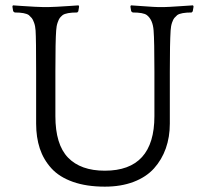

<svg xmlns="http://www.w3.org/2000/svg" viewBox="-20 -680 763 711"><path d="M694.8 -660.2 696.8 -655.8 693.8 -638.2 689.9 -633.8Q649.9 -633.8 636.2 -624Q629.4 -617.7 625.5 -613.3Q621.6 -608.9 617.2 -596.4Q612.8 -584 611.8 -566.9Q608.9 -521 608.9 -414.1V-222.2Q608.9 -172.4 594 -130.4Q579.1 -88.4 550.3 -56.4Q521.5 -24.4 474.9 -6.6Q428.2 11.2 368.2 11.2Q300.3 11.2 250 -6.6Q199.7 -24.4 170.4 -56.6Q141.1 -88.9 127.4 -130.1Q113.8 -171.4 113.8 -222.2V-414.1Q113.8 -536.1 111.8 -566.9Q110.8 -583.5 106.2 -595.9Q101.6 -608.4 97.7 -613Q93.8 -617.7 86.9 -624Q73.2 -633.8 34.2 -633.8L28.8 -638.2L25.9 -655.8L27.8 -660.2Q33.7 -659.7 59.6 -658Q85.4 -656.2 108.6 -655Q131.8 -653.8 140.1 -653.8H159.2Q167.5 -653.8 190.7 -655Q213.9 -656.2 239.5 -658Q265.1 -659.7 271 -660.2L272.9 -655.8L270 -638.2L266.1 -633.8Q225.6 -633.8 211.9 -624Q205.1 -618.2 201.4 -613.5Q197.8 -608.9 193.4 -596.4Q189 -584 188 -566.9Q185.1 -529.8 185.1 -415V-250Q185.1 -145 231.9 -96.4Q278.8 -47.9 368.2 -47.9Q551.8 -47.9 551.8 -250V-415Q551.8 -529.8 548.8 -566.9Q545.9 -606.9 523.9 -624Q511.2 -633.8 471.2 -633.8L465.8 -638.2L462.9 -655.8L464.8 -660.2Q468.3 -660.2 511.5 -657Q554.7 -653.8 565.9 -653.8H587.9Q599.1 -653.8 646.2 -657Q693.4 -660.2 694.8 -660.2Z"/></svg>

Font: Quattrocento Roman
Style: Regular
Weight: 400
Designer: Pablo Impallari
Foundry: Pablo Impallari. www.impallari.com Igino Marini. www.ikern.com
Version: Version 1.000